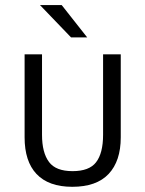

<svg xmlns="http://www.w3.org/2000/svg" viewBox="-20 -717 561 743"><path d="M121.1 -43.9Q75.2 -92.8 75.2 -185.5V-506.8H142.6V-195.3Q142.6 -126 169.9 -89.8Q196.3 -54.7 260.7 -54.7Q325.2 -54.7 351.6 -88.9Q378.9 -124 378.9 -195.3V-506.8H447.3V-185.5Q447.3 -93.8 400.4 -43.9Q353.5 5.9 259.8 5.9Q168 5.9 121.1 -43.9ZM134.8 -697.3H218.8L317.4 -572.3H254.9Z"/></svg>

Font: DINish
Style: Regular
Weight: 400
Designer: Bert Driehuis
Foundry: Playbeing
Version: Version 3.008; git-95204e4c-release